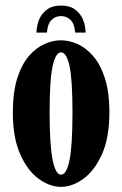

<svg xmlns="http://www.w3.org/2000/svg" viewBox="-20 -680 452 710"><path d="M205.5 11Q164 11 123 -18.8Q82 -48.5 54.8 -109.5Q27.5 -170.5 27.5 -263.5Q27.5 -339.5 44 -391Q60.5 -442.5 87.2 -473.2Q114 -504 145 -517.5Q176 -531 205.5 -531Q234.5 -531 265.8 -517.5Q297 -504 324 -473.2Q351 -442.5 367.8 -391Q384.5 -339.5 384.5 -263.5Q384.5 -170.5 357 -109.5Q329.5 -48.5 288.2 -18.8Q247 11 205.5 11ZM205.5 -34Q226 -34 237 -87.5Q248 -141 248 -263.5Q248 -386 237 -436.2Q226 -486.5 205.5 -486.5Q186 -486.5 174.8 -436.2Q163.5 -386 163.5 -263.5Q163.5 -141 174.8 -87.5Q186 -34 205.5 -34ZM205.5 -659.5Q238.5 -659.5 258.5 -644.2Q278.5 -629 287.5 -606Q296.5 -583 296.5 -559.5H258Q255.5 -591.5 241.2 -606Q227 -620.5 205.5 -620.5Q184.5 -620.5 170.2 -606Q156 -591.5 153.5 -559.5H115Q115 -583 124 -606Q133 -629 153 -644.2Q173 -659.5 205.5 -659.5Z"/></svg>

Font: Imbue 10pt ExtraBold
Style: Regular
Weight: 800
Designer: Tyler Finck
Foundry: Etcetera Type Company
Version: Version 1.102; ttfautohint (v1.8.3)